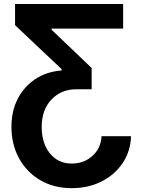

<svg xmlns="http://www.w3.org/2000/svg" viewBox="-20 -748 728 983"><path d="M650.9 -50.8Q648.4 26.9 607.9 86.9Q567.4 147 499.8 181.2Q432.1 215.3 346.7 215.3Q256.3 215.3 186.8 174.8Q117.2 134.3 77.9 63.2Q38.6 -7.8 38.6 -99.6Q38.6 -179.7 71 -242.4Q103.5 -305.2 161.1 -343.3Q218.8 -381.3 295.4 -387.2V-394L57.1 -619.1V-727.5H610.4V-601.6H244.1V-595.7L449.2 -399.9V-291H372.6Q294.4 -291.5 243.9 -239Q193.4 -186.5 193.4 -96.7Q193.4 -43.5 211.9 -1.5Q230.5 40.5 264.9 64.9Q299.3 89.4 347.7 89.4Q409.7 89.4 453.1 50.3Q496.6 11.2 500 -50.8Z"/></svg>

Font: Inter-Bold
Style: Bold
Weight: 700
Designer: Rasmus Andersson
Foundry: rsms
Version: Version 4.000;git-a52131595